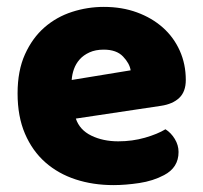

<svg xmlns="http://www.w3.org/2000/svg" viewBox="-20 -521 589 557"><path d="M309 16Q250 16 199.5 -0.5Q149 -17 111.5 -50Q74 -83 52.5 -133Q31 -183 31 -250Q31 -316 52.5 -363.5Q74 -411 109 -441.5Q144 -472 189 -486.5Q234 -501 281 -501Q334 -501 377.5 -485Q421 -469 452.5 -441Q484 -413 501.5 -374Q519 -335 519 -289Q519 -255 500 -237Q481 -219 447 -214L200 -177Q211 -144 245 -127.5Q279 -111 323 -111Q364 -111 400.5 -121.5Q437 -132 460 -146Q476 -136 487 -118Q498 -100 498 -80Q498 -35 456 -13Q424 4 384 10Q344 16 309 16ZM281 -377Q257 -377 239.5 -369Q222 -361 211 -348.5Q200 -336 194.5 -320.5Q189 -305 188 -289L359 -317Q356 -337 337 -357Q318 -377 281 -377Z"/></svg>

Font: Baloo Da
Style: Regular
Weight: 400
Designer: Noopur Datye and Ek Type
Foundry: Ek Type
Version: Version 1.443;PS 1.000;hotconv 16.6.51;makeotf.lib2.5.65220;